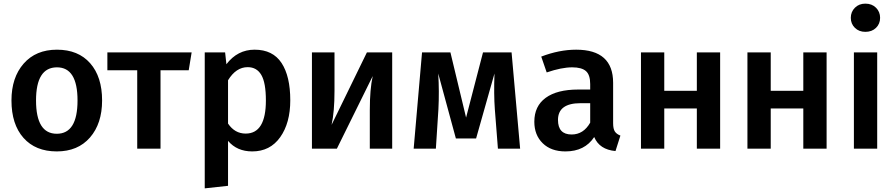

<svg xmlns="http://www.w3.org/2000/svg" viewBox="-20 -817 4915 1055"><path d="M293 -544Q410 -544 475.5 -469.5Q541 -395 541 -265Q541 -138 474.5 -61.5Q408 15 292 15Q175 15 109 -59.5Q43 -134 43 -265Q43 -391 110 -467.5Q177 -544 293 -544ZM293 -447Q178 -447 178 -265Q178 -82 292 -82Q406 -82 406 -265Q406 -447 293 -447Z M1033 -529 1017 -431H862V0H734V-431H570V-529Z M1379 -544Q1479 -544 1527 -471Q1575 -398 1575 -266Q1575 -141 1519.5 -63Q1464 15 1366 15Q1282 15 1233 -43V204L1105 218V-529H1217L1224 -464Q1285 -544 1379 -544ZM1330 -83Q1441 -83 1441 -265Q1441 -362 1416 -405Q1391 -448 1341 -448Q1277 -448 1233 -376V-138Q1270 -83 1330 -83Z M2135 -529V0H2012V-212Q2012 -327 2028 -399L1831 0H1694V-529H1818V-317Q1818 -203 1802 -131L1996 -529Z M2791 -529 2838 0H2716L2699 -217Q2693 -298 2697 -413L2596 -56H2485L2388 -413Q2394 -315 2389 -217L2375 0H2253L2299 -529H2455L2541 -171L2634 -529Z M3349 -140Q3349 -109 3358.5 -94.5Q3368 -80 3389 -72L3362 13Q3274 5 3245 -64Q3193 15 3087 15Q3008 15 2962 -30Q2916 -75 2916 -148Q2916 -234 2978.5 -279.5Q3041 -325 3157 -325H3223V-355Q3223 -406 3199.5 -426.5Q3176 -447 3124 -447Q3066 -447 2984 -419L2954 -506Q3053 -544 3146 -544Q3349 -544 3349 -362ZM3121 -78Q3186 -78 3223 -143V-250H3170Q3046 -250 3046 -158Q3046 -78 3121 -78Z M3809 0V-221H3630V0H3502V-529H3630V-318H3809V-529H3937V0Z M4394 0V-221H4215V0H4087V-529H4215V-318H4394V-529H4522V0Z M4735 -797Q4771 -797 4793.5 -774.5Q4816 -752 4816 -719Q4816 -686 4793.5 -664Q4771 -642 4735 -642Q4700 -642 4677.5 -664Q4655 -686 4655 -719Q4655 -752 4677.5 -774.5Q4700 -797 4735 -797ZM4800 -529V0H4672V-529Z"/></svg>

Font: FiraGO Medium
Style: Regular
Weight: 500
Designer: bBox Type
Foundry: bBox Type GmbH
Version: Version 1.001;PS 001.001;hotconv 1.0.88;makeotf.lib2.5.64775